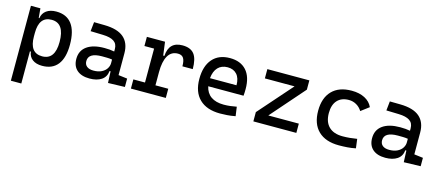

<svg xmlns="http://www.w3.org/2000/svg" viewBox="-52 -1070 4206 1837"><g transform="rotate(15 2051.0 -151.0)"><path d="M82 224.6V-517.6H175.8L184.1 -423.8H190.4Q197.3 -472.7 234.6 -500Q272 -527.3 332.5 -527.3Q434.6 -527.3 486.8 -458Q539.1 -388.7 539.1 -253.9Q539.1 -124 486.8 -57.1Q434.6 9.8 332.5 9.8Q272.9 9.8 236.6 -17.6Q200.2 -44.9 195.3 -93.8H185.5V224.6ZM185.5 -241.2Q185.5 -78.1 309.6 -78.1Q436.5 -78.1 436.5 -253.9Q436.5 -439.5 309.6 -439.5Q185.5 -439.5 185.5 -276.4Z M985.4 4.9 980.5 -109.4H970.2Q964.4 -49.8 919.7 -20Q875 9.8 802.7 9.8Q721.7 9.8 677.2 -29.3Q632.8 -68.4 632.8 -139.6Q632.8 -221.7 694.1 -265.6Q755.4 -309.6 867.2 -309.6Q922.9 -309.6 964.8 -301.3V-325.2Q964.8 -377 928.5 -401.1Q892.1 -425.3 820.3 -427.2L696.3 -430.7L706.1 -522.5L810.5 -521Q939 -519 1001.2 -465.6Q1063.5 -412.1 1063.5 -309.6V-93.8L1151.4 -83V0ZM964.8 -221.7Q939.9 -225.6 915.3 -226.1Q890.6 -226.6 865.2 -226.6Q730.5 -226.6 730.5 -144.5Q730.5 -110.4 753.7 -91.8Q776.9 -73.2 819.3 -73.2Q867.7 -73.2 900.1 -89.8Q932.6 -106.4 948.7 -132.3Q964.8 -158.2 964.8 -185.5Z M1429.7 -222.7V-90.8H1556.6V0H1210.9V-90.8H1326.2V-426.8H1230.5V-517.6H1410.2L1427.7 -384.8H1439.5Q1448.2 -527.3 1582 -527.3Q1662.1 -527.3 1698.2 -481.4Q1734.4 -435.5 1734.4 -333H1631.8Q1631.8 -389.6 1615 -414.6Q1598.1 -439.5 1560.5 -439.5Q1494.6 -439.5 1462.2 -383.1Q1429.7 -326.7 1429.7 -222.7Z M2095.7 9.8Q1963.4 9.8 1891.4 -59.8Q1819.3 -129.4 1819.3 -259.8Q1819.3 -386.7 1880.4 -457Q1941.4 -527.3 2052.7 -527.3Q2157.7 -527.3 2215.1 -463.9Q2272.5 -400.4 2272.5 -279.3Q2272.5 -243.7 2269.5 -212.9H1919.9Q1933.6 -147.9 1981.4 -114.5Q2029.3 -81.1 2107.4 -81.1Q2139.6 -81.1 2170.9 -84.7Q2202.1 -88.4 2234.4 -94.7L2247.1 -3.9Q2201.2 4.9 2163.1 7.3Q2125 9.8 2095.7 9.8ZM1916 -292H2178.7Q2178.7 -361.8 2145.5 -399.2Q2112.3 -436.5 2053.7 -436.5Q1993.7 -436.5 1958 -398.9Q1922.4 -361.3 1916 -292Z M2423.8 0V-91.8L2717.8 -425.8H2423.8V-517.6H2839.8V-425.8L2547.4 -91.8H2849.6V0Z M3272.5 9.8Q3140.1 9.8 3068.1 -59.8Q2996.1 -129.4 2996.1 -259.8Q2996.1 -386.7 3064.2 -457Q3132.3 -527.3 3258.8 -527.3Q3334.5 -527.3 3388.4 -499.3Q3442.4 -471.2 3465.3 -419.9L3385.7 -359.9Q3363.8 -395.5 3329.6 -415Q3295.4 -434.6 3254.9 -434.6Q3181.6 -434.6 3141.1 -390.4Q3100.6 -346.2 3100.6 -264.6Q3100.6 -176.3 3148.2 -129.6Q3195.8 -83 3284.2 -83Q3320.3 -83 3356.4 -86.4Q3392.6 -89.8 3426.8 -95.7L3438.5 -4.9Q3398.4 3.9 3355.7 6.8Q3313 9.8 3272.5 9.8Z M3915 4.9 3910.2 -109.4H3899.9Q3894 -49.8 3849.4 -20Q3804.7 9.8 3732.4 9.8Q3651.4 9.8 3606.9 -29.3Q3562.5 -68.4 3562.5 -139.6Q3562.5 -221.7 3623.8 -265.6Q3685.1 -309.6 3796.9 -309.6Q3852.5 -309.6 3894.5 -301.3V-325.2Q3894.5 -377 3858.2 -401.1Q3821.8 -425.3 3750 -427.2L3626 -430.7L3635.7 -522.5L3740.2 -521Q3868.7 -519 3930.9 -465.6Q3993.2 -412.1 3993.2 -309.6V-93.8L4081.1 -83V0ZM3894.5 -221.7Q3869.6 -225.6 3845 -226.1Q3820.3 -226.6 3794.9 -226.6Q3660.2 -226.6 3660.2 -144.5Q3660.2 -110.4 3683.3 -91.8Q3706.5 -73.2 3749 -73.2Q3797.4 -73.2 3829.8 -89.8Q3862.3 -106.4 3878.4 -132.3Q3894.5 -158.2 3894.5 -185.5Z"/></g></svg>

Font: CaskaydiaCove NFP
Style: Regular
Weight: 400
Designer: Aaron Bell
Foundry: Saja Typeworks
Version: Version 2111.001; VTT 6.35;Nerd Fonts 3.1.1